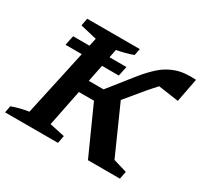

<svg xmlns="http://www.w3.org/2000/svg" viewBox="-160 -843 1074 1025"><g transform="rotate(30 377.0 -330.5)"><path d="M-21 0 -13 -42Q36 -60 90 -68L202 -582L100 -606L109 -652H433L425 -611Q401 -602 376 -595.5Q351 -589 325 -584L282 -369H373L494 -521Q529 -564 566 -597Q603 -630 652.5 -647.5Q702 -665 775 -660L747 -514L622 -532Q611 -520 598.5 -506Q586 -492 573 -477L481 -366L612 -72L696 -47L687 0H490L359 -291H266L221 -67L314 -47L305 0ZM90.6 -533.4H419.1L406.5 -473.7H78Z"/></g></svg>

Font: Piazzolla SC SemiBold
Style: Italic
Weight: 600
Italic angle: -11.3°
Designer: Juan Pablo del Peral
Foundry: Huerta Tipografica
Version: Version 1.330